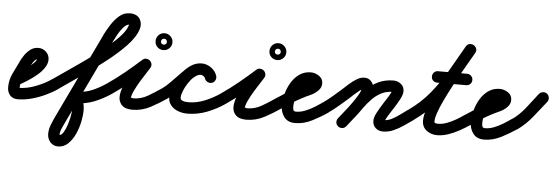

<svg xmlns="http://www.w3.org/2000/svg" viewBox="-81 -754 3644 1258"><g transform="rotate(5 1741.5 -125.0)"><path d="M40 -49Q26 -42 11.5 -46.5Q-3 -51 -11 -65Q-18 -78 -13.5 -93Q-9 -108 5 -115Q15 -121 38 -135Q61 -149 86 -166.5Q111 -184 129 -201.5Q147 -219 147 -231Q147 -231 147 -230Q148 -228 149 -227Q149 -227 150 -227Q140 -227 130 -215Q120 -203 112 -188.5Q104 -174 101 -167Q101 -167 101 -166Q100 -166 100 -166Q84 -134 66.5 -99.5Q49 -65 49 -28Q49 -24 49 -23Q47 -26 45 -28Q44 -29 42 -29.5Q40 -30 42 -30Q97 -30 157 -53.5Q217 -77 260 -108Q260 -108 260 -108Q260 -108 260 -108Q273 -117 288.5 -114Q304 -111 313 -99Q322 -86 319 -70.5Q316 -55 304 -46Q268 -21 224 -0.5Q180 20 133.5 32.5Q87 45 42 45Q10 45 -8 24Q-26 3 -26 -28Q-26 -75 -6.5 -117Q13 -159 34 -200Q34 -200 33 -200Q33 -199 33 -199Q44 -223 60.5 -246.5Q77 -270 99 -286Q121 -302 150 -302Q179 -302 200.5 -281.5Q222 -261 222 -231Q222 -203 202.5 -175Q183 -147 153.5 -123Q124 -99 93.5 -80Q63 -61 40 -49Q40 -49 40 -49Q40 -49 40 -49Z M303 -46Q291 -37 275.5 -40Q260 -43 251 -56Q242 -68 245 -83.5Q248 -99 261 -108Q343 -165 426.5 -222.5Q510 -280 587 -343Q611 -362 640 -387.5Q669 -413 693 -442.5Q717 -472 727 -502Q728 -505 727.5 -509Q727 -513 729 -510Q732 -504 733.5 -505Q735 -506 727 -505Q714 -505 699.5 -491.5Q685 -478 672 -458.5Q659 -439 649.5 -420.5Q640 -402 635 -392Q635 -392 635 -393Q635 -393 635 -393Q568 -253 501 -113Q434 27 367 167Q367 167 367 167Q367 167 367 167Q367 167 367 167Q367 167 367 167Q358 186 347.5 209Q337 232 337 253Q337 257 336 256Q335 255 333 255Q349 255 362.5 233Q376 211 385.5 180.5Q395 150 400 122Q405 94 405 82Q405 68 402 50.5Q399 33 391 20Q385 12 385.5 2Q386 -8 390 -17Q395 -26 403 -32Q411 -38 421 -38Q477 -38 523.5 -57.5Q570 -77 616 -108Q616 -108 616 -108Q616 -108 616 -108Q629 -117 644 -114Q659 -111 668 -98Q677 -85 674 -70Q671 -55 658 -46Q603 -9 546 14Q489 37 421 37Q411 37 412.5 24.5Q414 12 421 -1Q428 -14 437.5 -22Q447 -30 452 -22Q467 0 473.5 28Q480 56 480 82Q480 112 471.5 154Q463 196 445 236Q427 276 399 303Q371 330 333 330Q301 330 281.5 307Q262 284 262 253Q262 223 274 192.5Q286 162 299 135Q299 135 299 135Q299 135 299 135Q299 135 299 135Q299 135 299 135Q366 -5 433 -145Q500 -285 567 -425Q567 -425 567 -425Q567 -426 567 -426Q582 -456 604.5 -491.5Q627 -527 657 -553.5Q687 -580 726 -580Q747 -581 766.5 -572.5Q786 -564 796 -544Q809 -518 801.5 -488.5Q794 -459 774 -428.5Q754 -398 727.5 -370.5Q701 -343 676 -320.5Q651 -298 635 -285Q556 -221 471.5 -162.5Q387 -104 303 -46Q303 -46 303 -46Q303 -46 303 -46Z M658 -46Q646 -37 630.5 -40Q615 -43 606 -56Q597 -68 600 -83.5Q603 -99 616 -108Q673 -147 728 -192Q783 -237 834 -283Q846 -294 859.5 -293Q873 -292 883 -284Q893 -275 896 -262Q899 -249 891 -235Q871 -203 850.5 -171.5Q830 -140 812 -107Q804 -92 796.5 -76.5Q789 -61 784 -44Q783 -40 781.5 -33.5Q780 -27 780 -29Q782 -32 787 -29.5Q792 -27 796 -27Q847 -27 892.5 -53.5Q938 -80 978 -108Q978 -108 978 -108Q978 -108 978 -108Q991 -117 1006.5 -114Q1022 -111 1031 -99Q1040 -86 1037 -70.5Q1034 -55 1022 -46Q971 -11 915.5 18.5Q860 48 796 48Q776 48 757 42.5Q738 37 724 21Q706 -1 707 -31Q708 -61 721.5 -94.5Q735 -128 754.5 -161.5Q774 -195 794 -224.5Q814 -254 827 -275Q835 -288 849.5 -286.5Q864 -285 876 -275Q888 -266 892 -252Q896 -238 884 -227Q831 -179 774 -133Q717 -87 658 -46Q658 -46 658 -46Q658 -46 658 -46ZM963 -433Q953 -433 948 -423Q946 -420 946 -417Q946 -416 946 -414Q946 -414 946 -412Q946 -402 956 -397Q959 -395 962 -395Q963 -395 965 -395Q967 -395 968 -395Q971 -395 974 -397Q984 -402 984 -412Q984 -413 985 -414Q985 -416 984 -417Q984 -420 982 -423Q977 -433 967 -433Q966 -433 965 -434Q965 -433 963 -433ZM910 -414Q910 -437 926 -453.5Q942 -470 965 -470Q988 -470 1004.5 -453.5Q1021 -437 1021 -414Q1021 -391 1004.5 -375Q988 -359 965 -359Q942 -359 926 -375Q910 -391 910 -414Z M1021 -46Q1009 -37 993.5 -40Q978 -43 969 -56Q960 -68 963 -83.5Q966 -99 979 -108Q1006 -127 1035 -157.5Q1064 -188 1095 -219.5Q1126 -251 1158.5 -272.5Q1191 -294 1224 -294Q1258 -294 1287 -273Q1316 -252 1326 -220Q1326 -220 1326 -220Q1326 -220 1326 -220Q1330 -205 1322.5 -191Q1315 -177 1301 -173Q1286 -169 1272 -176.5Q1258 -184 1254 -198Q1251 -207 1242 -213Q1233 -219 1224 -219Q1208 -219 1190 -206Q1172 -193 1154.5 -174Q1137 -155 1121.5 -137Q1106 -119 1096 -108Q1078 -91 1059.5 -75.5Q1041 -60 1021 -46Q1021 -46 1021 -46Q1021 -46 1021 -46ZM1326 -220Q1330 -205 1322.5 -191Q1315 -177 1301 -173Q1286 -169 1272 -176.5Q1258 -184 1254 -198Q1251 -207 1242 -213Q1233 -219 1224 -219Q1203 -219 1182.5 -201Q1162 -183 1144.5 -156.5Q1127 -130 1116.5 -103.5Q1106 -77 1106 -59Q1106 -47 1115.5 -41.5Q1125 -36 1137.5 -34.5Q1150 -33 1158 -33Q1213 -33 1266.5 -55Q1320 -77 1365 -108Q1365 -108 1365 -108Q1365 -108 1365 -108Q1377 -117 1392.5 -114Q1408 -111 1417 -98Q1426 -86 1423 -70.5Q1420 -55 1407 -46Q1353 -8 1289 17Q1225 42 1158 42Q1127 42 1098 31.5Q1069 21 1050 -1.5Q1031 -24 1031 -59Q1031 -93 1047 -133Q1063 -173 1090 -210Q1117 -247 1151.5 -270.5Q1186 -294 1224 -294Q1258 -294 1287 -273Q1316 -252 1326 -220Q1326 -220 1326 -220Q1326 -220 1326 -220Z M1407 -46Q1395 -37 1379.5 -40Q1364 -43 1355 -56Q1346 -68 1349 -83.5Q1352 -99 1365 -108Q1422 -147 1477 -192Q1532 -237 1583 -283Q1595 -294 1608.5 -293Q1622 -292 1632 -284Q1642 -275 1645 -262Q1648 -249 1640 -235Q1620 -203 1599.5 -171.5Q1579 -140 1561 -107Q1553 -92 1545.5 -76.5Q1538 -61 1533 -44Q1532 -40 1530.5 -33.5Q1529 -27 1529 -29Q1531 -32 1536 -29.5Q1541 -27 1545 -27Q1596 -27 1641.5 -53.5Q1687 -80 1727 -108Q1727 -108 1727 -108Q1727 -108 1727 -108Q1740 -117 1755.5 -114Q1771 -111 1780 -99Q1789 -86 1786 -70.5Q1783 -55 1771 -46Q1720 -11 1664.5 18.5Q1609 48 1545 48Q1525 48 1506 42.5Q1487 37 1473 21Q1455 -1 1456 -31Q1457 -61 1470.5 -94.5Q1484 -128 1503.5 -161.5Q1523 -195 1543 -224.5Q1563 -254 1576 -275Q1584 -288 1598.5 -286.5Q1613 -285 1625 -275Q1637 -266 1641 -252Q1645 -238 1633 -227Q1580 -179 1523 -133Q1466 -87 1407 -46Q1407 -46 1407 -46Q1407 -46 1407 -46ZM1712 -433Q1702 -433 1697 -423Q1695 -420 1695 -417Q1695 -416 1695 -414Q1695 -414 1695 -412Q1695 -402 1705 -397Q1708 -395 1711 -395Q1712 -395 1714 -395Q1716 -395 1717 -395Q1720 -395 1723 -397Q1733 -402 1733 -412Q1733 -413 1734 -414Q1734 -416 1733 -417Q1733 -420 1731 -423Q1726 -433 1716 -433Q1715 -433 1714 -434Q1714 -433 1712 -433ZM1659 -414Q1659 -437 1675 -453.5Q1691 -470 1714 -470Q1737 -470 1753.5 -453.5Q1770 -437 1770 -414Q1770 -391 1753.5 -375Q1737 -359 1714 -359Q1691 -359 1675 -375Q1659 -391 1659 -414Z M1770 -46Q1758 -37 1742.5 -40Q1727 -43 1718 -56Q1709 -68 1712 -83.5Q1715 -99 1728 -108Q1777 -142 1828.5 -170Q1880 -198 1932 -226Q1940 -231 1945 -234Q1948 -236 1948 -236Q1947 -234 1947 -232Q1947 -239 1947.5 -232Q1948 -225 1948 -224Q1950 -220 1948.5 -221.5Q1947 -223 1942 -223Q1918 -223 1900 -206Q1882 -189 1870 -163.5Q1858 -138 1852 -111.5Q1846 -85 1846 -66Q1846 -53 1849 -43Q1852 -33 1867 -33Q1896 -33 1926.5 -45Q1957 -57 1985.5 -74.5Q2014 -92 2036 -108Q2049 -117 2064.5 -114Q2080 -111 2089 -99Q2098 -86 2095 -70.5Q2092 -55 2080 -46Q2035 -15 1979.5 13.5Q1924 42 1867 42Q1819 42 1795 10.5Q1771 -21 1771 -66Q1771 -102 1782 -142.5Q1793 -183 1814.5 -218.5Q1836 -254 1868 -276Q1900 -298 1942 -298Q1970 -298 1996 -280.5Q2022 -263 2022 -232Q2022 -204 2001 -184Q1981 -163 1950 -149.5Q1919 -136 1894 -122Q1862 -105 1831 -86Q1800 -67 1770 -46Q1770 -46 1770 -46Q1770 -46 1770 -46Z M2027 -56Q2018 -68 2021 -83.5Q2024 -99 2037 -108Q2068 -130 2097.5 -155Q2127 -180 2156 -206Q2173 -222 2196 -242.5Q2219 -263 2244.5 -278.5Q2270 -294 2295 -294Q2324 -294 2341 -273Q2358 -252 2358 -224Q2358 -197 2340.5 -162Q2323 -127 2298 -90.5Q2273 -54 2247 -21.5Q2221 11 2204 33Q2204 33 2204 33Q2204 33 2204 33Q2194 45 2178.5 47Q2163 49 2151 40Q2139 30 2137 14.5Q2135 -1 2144 -13Q2156 -29 2179 -57Q2202 -85 2225.5 -117.5Q2249 -150 2266 -179Q2283 -208 2283 -224Q2283 -229 2284.5 -225.5Q2286 -222 2290 -220Q2291 -219 2293.5 -219Q2296 -219 2295 -219Q2286 -219 2267.5 -204.5Q2249 -190 2231 -173.5Q2213 -157 2206 -150Q2175 -123 2144 -96.5Q2113 -70 2079 -46Q2067 -37 2051.5 -40Q2036 -43 2027 -56ZM2203 33Q2194 46 2178.5 47.5Q2163 49 2151 39Q2138 30 2136.5 14.5Q2135 -1 2145 -13Q2169 -44 2193.5 -74.5Q2218 -105 2240 -137Q2269 -179 2305.5 -214.5Q2342 -250 2387 -271Q2432 -292 2486 -292Q2514 -292 2535.5 -274.5Q2557 -257 2557 -227Q2557 -206 2541 -175.5Q2525 -145 2504.5 -113.5Q2484 -82 2468 -56.5Q2452 -31 2452 -19Q2452 -19 2451 -21Q2449 -25 2445 -26.5Q2441 -28 2445 -28Q2472 -28 2498.5 -42Q2525 -56 2550 -74.5Q2575 -93 2596 -108Q2609 -117 2624.5 -114Q2640 -111 2649 -99Q2658 -86 2655 -70.5Q2652 -55 2640 -46Q2611 -26 2580 -4.5Q2549 17 2515 32Q2481 47 2445 47Q2416 47 2396.5 29Q2377 11 2377 -19Q2377 -40 2393 -70.5Q2409 -101 2429.5 -133Q2450 -165 2466 -190.5Q2482 -216 2482 -227Q2482 -229 2482 -226.5Q2482 -224 2483 -223Q2484 -220 2486.5 -218.5Q2489 -217 2486 -217Q2445 -217 2411.5 -199.5Q2378 -182 2351 -154Q2324 -126 2302 -95Q2279 -61 2253.5 -29.5Q2228 2 2203 33Q2203 33 2203 33Q2203 33 2203 33Z M2639 -46Q2627 -37 2611.5 -40Q2596 -43 2587 -56Q2578 -68 2581 -83.5Q2584 -99 2597 -108Q2678 -165 2736.5 -236.5Q2795 -308 2842.5 -389Q2890 -470 2937 -554Q2947 -571 2961.5 -573.5Q2976 -576 2988 -569Q3001 -562 3006.5 -548Q3012 -534 3003 -518Q2991 -498 2970.5 -462Q2950 -426 2924 -380.5Q2898 -335 2872 -286Q2846 -237 2824 -191Q2802 -145 2789 -107.5Q2776 -70 2776 -48Q2776 -39 2784.5 -37Q2793 -35 2800 -35Q2829 -35 2859.5 -46.5Q2890 -58 2919 -75Q2948 -92 2970 -108Q2970 -108 2970 -108Q2970 -108 2970 -108Q2983 -117 2998.5 -114Q3014 -111 3023 -99Q3032 -86 3029 -70.5Q3026 -55 3014 -46Q2984 -26 2948.5 -6Q2913 14 2875 27Q2837 40 2800 40Q2761 40 2731 17Q2701 -6 2701 -48Q2701 -82 2719.5 -134Q2738 -186 2767.5 -246.5Q2797 -307 2830 -366.5Q2863 -426 2892 -475.5Q2921 -525 2937 -554Q2947 -571 2961.5 -573.5Q2976 -576 2988 -569Q3001 -562 3006.5 -548Q3012 -534 3003 -518Q2952 -428 2901.5 -342.5Q2851 -257 2788.5 -182Q2726 -107 2639 -46Q2639 -46 2639 -46Q2639 -46 2639 -46ZM2771 -303Q2755 -303 2744.5 -313.5Q2734 -324 2734 -340Q2734 -356 2744.5 -367Q2755 -378 2771 -378Q2819 -378 2866.5 -378Q2914 -378 2962 -378Q2962 -378 2962 -378Q2962 -378 2962 -378Q2978 -378 2989 -367Q3000 -356 3000 -340Q3000 -324 2989 -313.5Q2978 -303 2962 -303Q2914 -303 2866.5 -303Q2819 -303 2771 -303Q2771 -303 2771 -303Q2771 -303 2771 -303Z M3013 -46Q3001 -37 2985.5 -40Q2970 -43 2961 -56Q2952 -68 2955 -83.5Q2958 -99 2971 -108Q3020 -142 3071.5 -170Q3123 -198 3175 -226Q3183 -231 3188 -234Q3191 -236 3191 -236Q3190 -234 3190 -232Q3190 -239 3190.5 -232Q3191 -225 3191 -224Q3193 -220 3191.5 -221.5Q3190 -223 3185 -223Q3161 -223 3143 -206Q3125 -189 3113 -163.5Q3101 -138 3095 -111.5Q3089 -85 3089 -66Q3089 -53 3092 -43Q3095 -33 3110 -33Q3139 -33 3169.5 -45Q3200 -57 3228.5 -74.5Q3257 -92 3279 -108Q3292 -117 3307.5 -114Q3323 -111 3332 -99Q3341 -86 3338 -70.5Q3335 -55 3323 -46Q3278 -15 3222.5 13.5Q3167 42 3110 42Q3062 42 3038 10.5Q3014 -21 3014 -66Q3014 -102 3025 -142.5Q3036 -183 3057.5 -218.5Q3079 -254 3111 -276Q3143 -298 3185 -298Q3213 -298 3239 -280.5Q3265 -263 3265 -232Q3265 -204 3244 -184Q3224 -163 3193 -149.5Q3162 -136 3137 -122Q3105 -105 3074 -86Q3043 -67 3013 -46Q3013 -46 3013 -46Q3013 -46 3013 -46Z M3323 -45Q3310 -36 3294.5 -38.5Q3279 -41 3270 -54Q3261 -67 3264 -82Q3267 -97 3279 -106Q3329 -142 3367 -190.5Q3405 -239 3442 -287Q3442 -287 3442 -287Q3442 -287 3442 -287Q3452 -299 3467.5 -301Q3483 -303 3495 -294Q3507 -284 3509 -268.5Q3511 -253 3502 -241Q3461 -189 3419 -136.5Q3377 -84 3323 -45Q3323 -45 3323 -45Q3323 -45 3323 -45Z"/></g></svg>

Font: FRB American Cursive Guidelines Extrabold
Style: Bold Italic
Weight: 800
Italic angle: -25°
Version: Version 2.0;Modular Font Editor K font №1